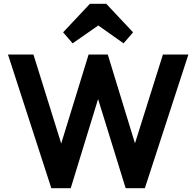

<svg xmlns="http://www.w3.org/2000/svg" viewBox="-20 -990 1032 1010"><path d="M250 0H352L496 -469L641 0H742L971 -703H837L690 -236L547 -703H446L302 -235L156 -703H22ZM312 -820 362 -762 497 -856 630 -762 680 -820 539 -970H453Z"/></svg>

Font: MV Cash SemiBold
Style: Regular
Weight: 600
Designer: Rodrigo Fuenzalida
Foundry: fragTYPE
Version: Version 1.100;Glyphs 3.1.2 (3151)